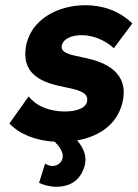

<svg xmlns="http://www.w3.org/2000/svg" viewBox="-20 -538 528 737"><path d="M453 -159C454 -168 455 -176 455 -183C455 -284 345 -308 296 -318C248 -328 213 -335 217 -362C222 -389 254 -403 294 -403C334 -403 381 -386 417 -353L488 -448C436 -498 372 -518 308 -518C203 -518 96 -464 79 -356C78 -347 77 -338 77 -330C77 -234 174 -215 231 -203C276 -194 315 -185 315 -156C315 -126 281 -110 227 -110C167 -111 119 -131 90 -168L16 -64C55 -23 117 2 190 6C209 25 221 44 221 61C221 66 220 71 218 76C211 91 197 99 182 99C172 99 162 96 153 90L130 164C145 171 170 179 197 179C236 179 279 164 299 115C305 102 308 88 308 75C308 50 297 25 276 1C367 -15 438 -67 453 -159Z"/></svg>

Font: Arthouse Owned
Style: Bold Italic
Weight: 700
Italic angle: -10°
Designer: Jeremy Tribby
Foundry: Tribby Type
Version: Version 1.000;PS 001.000;hotconv 1.0.88;makeotf.lib2.5.64775